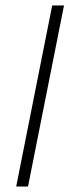

<svg xmlns="http://www.w3.org/2000/svg" viewBox="-20 -679 262 699"><path d="M39 0 170 -659H213L82 0Z"/></svg>

Font: Source Sans 3 Light
Style: Italic
Weight: 300
Italic angle: -11°
Designer: Paul D. Hunt
Foundry: Adobe
Version: Version 3.046;hotconv 1.0.118;makeotfexe 2.5.65603